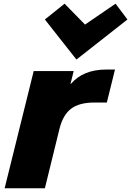

<svg xmlns="http://www.w3.org/2000/svg" viewBox="-20 -1012 705 1032"><path d="M598.1 -638.2 554.2 -460.9H486.8Q405.3 -460.9 361.6 -427.2Q317.9 -393.6 299.8 -319.8L221.2 0H4.9L161.1 -629.9H376L358.9 -561H360.8Q427.2 -638.2 550.8 -638.2ZM601.1 -992.2 665 -907.2 392.1 -692.9H390.1L221.2 -907.2L327.1 -992.2L437 -879.9Z"/></svg>

Font: Sinkin Sans 900 X Black Italic
Style: Regular
Weight: 950
Italic angle: -112°
Designer: Keith Bates
Foundry: K-Type
Version: Sinkin Sans (version 1.0)  by Keith Bates   •   © 2014   www